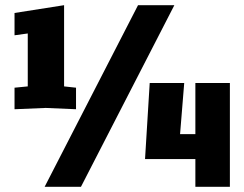

<svg xmlns="http://www.w3.org/2000/svg" viewBox="-20 -720 940 740"><path d="M36 -299V-382L87 -387V-591L36 -584V-670L227 -700V-387L273 -382V-299L156 -304ZM152 0 512 -700H652L292 0ZM539 -107 557 -400H690L674 -203H733V-400H866V0H733V-107Z"/></svg>

Font: Tektur Condensed
Style: Bold
Weight: 700
Width: 3
Designer: Adam Jagosz
Foundry: Adam Jagosz
Version: Version 1.005;gftools[0.9.30]